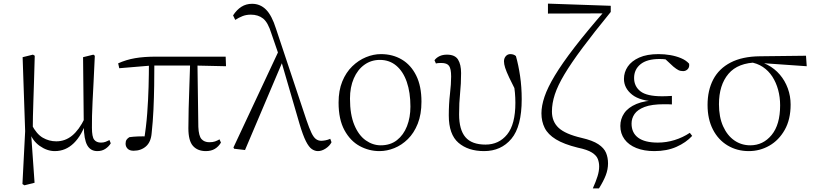

<svg xmlns="http://www.w3.org/2000/svg" viewBox="-20 -821 4499 1061"><path d="M104 196 119 -96 105 -505 162 -519 172 -513Q170 -433 168 -372.5Q166 -312 164.5 -264.5Q163 -217 162 -177.5Q161 -138 161 -99L152 -82L171 189L115 203ZM518 14Q480 14 462 -18.5Q444 -51 443 -124V-127L439 -505L496 -519L504 -513Q500 -428 497 -366Q494 -304 491.5 -259Q489 -214 488.5 -180Q488 -146 488 -115Q488 -65 500.5 -49Q513 -33 538 -33Q553 -33 564 -37.5Q575 -42 585 -47L592 -29Q582 -12 563 1Q544 14 518 14ZM283 14Q240 14 199 -15Q158 -44 141 -97H139L155 -132Q182 -80 216.5 -60Q251 -40 291 -40Q340 -40 378.5 -71.5Q417 -103 448 -167L461 -155H459Q433 -74 388 -30Q343 14 283 14Z M718 12Q696 12 685 0.5Q674 -11 674 -27Q674 -41 679.5 -49Q685 -57 695 -63Q716 -66 741.5 -67Q767 -68 798 -67L775 -41Q788 -120 793.5 -194.5Q799 -269 801 -340.5Q803 -412 803 -482H833Q833 -415 832 -348Q831 -281 828 -215Q825 -149 818 -85Q814 -36 786.5 -12Q759 12 718 12ZM639 -444 633 -471Q677 -491 726.5 -499.5Q776 -508 844 -508H1227L1229 -455L1048 -459H819ZM1118 14Q1072 14 1046.5 -14.5Q1021 -43 1021 -112Q1021 -161 1022.5 -220.5Q1024 -280 1026.5 -346.5Q1029 -413 1031 -482H1071L1076 -120Q1078 -70 1093.5 -52.5Q1109 -35 1137 -35Q1156 -35 1168.5 -39.5Q1181 -44 1193 -51L1201 -33Q1188 -11 1167.5 1.5Q1147 14 1118 14Z M1274 1 1270 -6 1522 -544 1545 -489 1334 8ZM1737 14Q1720 14 1703.5 3Q1687 -8 1670.5 -40.5Q1654 -73 1635 -137L1533 -487L1530 -490L1480 -635Q1461 -697 1434 -718.5Q1407 -740 1366 -740Q1341 -740 1320.5 -732Q1300 -724 1280 -711L1268 -736Q1288 -767 1314 -783.5Q1340 -800 1373 -800Q1418 -800 1450 -768Q1482 -736 1505 -663L1673 -159Q1689 -112 1701 -87Q1713 -62 1726 -52.5Q1739 -43 1755 -43Q1764 -43 1778 -45.5Q1792 -48 1805 -54L1812 -35Q1802 -15 1780 -0.5Q1758 14 1737 14Z M2077 14Q2019 14 1967.5 -14Q1916 -42 1883.5 -101.5Q1851 -161 1851 -254Q1851 -321 1871.5 -371Q1892 -421 1926.5 -454.5Q1961 -488 2002.5 -505Q2044 -522 2085 -522Q2150 -522 2200.5 -492Q2251 -462 2280 -403.5Q2309 -345 2309 -259Q2309 -189 2288.5 -137.5Q2268 -86 2234 -52.5Q2200 -19 2159 -2.5Q2118 14 2077 14ZM2084 -18Q2137 -18 2173.5 -46.5Q2210 -75 2229 -123.5Q2248 -172 2248 -232Q2248 -310 2228 -368Q2208 -426 2170 -458Q2132 -490 2079 -490Q2031 -490 1993.5 -463Q1956 -436 1935 -387.5Q1914 -339 1914 -276Q1914 -188 1938 -130.5Q1962 -73 2001 -45.5Q2040 -18 2084 -18Z M2655 14Q2567 14 2513.5 -32Q2460 -78 2460 -183Q2460 -246 2466.5 -301.5Q2473 -357 2473 -398Q2473 -441 2461.5 -457Q2450 -473 2419 -473Q2411 -473 2403 -472.5Q2395 -472 2389 -470L2381 -488Q2391 -502 2408.5 -510.5Q2426 -519 2450 -519Q2494 -519 2511 -492Q2528 -465 2528 -417Q2528 -358 2522.5 -306Q2517 -254 2517 -189Q2517 -104 2552 -63Q2587 -22 2663 -22Q2737 -22 2782.5 -78Q2828 -134 2828 -253Q2828 -281 2825.5 -309Q2823 -337 2818 -373L2833 -370L2838 -303Q2810 -358 2794 -392Q2778 -426 2771.5 -446.5Q2765 -467 2765 -482Q2765 -499 2775 -510.5Q2785 -522 2800 -522Q2810 -522 2818 -519Q2826 -516 2831 -511Q2845 -462 2854 -401Q2863 -340 2863 -273Q2863 -122 2806 -54Q2749 14 2655 14Z M3256 220Q3273 182 3282 153Q3291 124 3291 99Q3291 77 3283.5 57.5Q3276 38 3251 22Q3226 6 3173 -5Q3096 -24 3052 -51Q3008 -78 2990 -114Q2972 -150 2972 -195Q2972 -236 2989 -286.5Q3006 -337 3046 -403.5Q3086 -470 3154.5 -559Q3223 -648 3326 -766L3316 -734V-747L3008 -746V-801L3355 -789V-755Q3261 -640 3198.5 -556Q3136 -472 3099 -410Q3062 -348 3046 -299Q3030 -250 3030 -205Q3030 -149 3067 -114.5Q3104 -80 3194 -59Q3255 -45 3286.5 -24Q3318 -3 3329 23.5Q3340 50 3340 82Q3340 115 3327.5 147.5Q3315 180 3290 220Z M3596 14Q3539 14 3496.5 -3Q3454 -20 3431 -51.5Q3408 -83 3408 -125Q3408 -164 3429.5 -195.5Q3451 -227 3497 -246.5Q3543 -266 3616 -267V-259Q3518 -262 3473 -298Q3428 -334 3428 -385Q3428 -422 3449 -453Q3470 -484 3512.5 -503Q3555 -522 3619 -522Q3652 -522 3684 -516.5Q3716 -511 3743.5 -499.5Q3771 -488 3788 -469Q3791 -450 3780.5 -439Q3770 -428 3755 -428Q3740 -428 3729 -433.5Q3718 -439 3701 -453L3646 -504L3700 -502L3704 -485Q3679 -490 3662 -492.5Q3645 -495 3625 -495Q3555 -495 3519.5 -466Q3484 -437 3484 -390Q3484 -344 3519 -316.5Q3554 -289 3639 -289Q3650 -289 3662.5 -289.5Q3675 -290 3693 -291V-244Q3675 -245 3666.5 -245Q3658 -245 3650 -245Q3581 -245 3542 -230Q3503 -215 3486.5 -191Q3470 -167 3470 -138Q3470 -87 3506.5 -60Q3543 -33 3615 -33Q3662 -33 3707.5 -47Q3753 -61 3792 -87L3805 -70Q3771 -33 3718 -9.5Q3665 14 3596 14Z M4118 14Q4053 14 4001 -17Q3949 -48 3919.5 -105.5Q3890 -163 3890 -241Q3890 -322 3921.5 -382Q3953 -442 4017.5 -475.5Q4082 -509 4179 -510L4434 -513L4438 -455L4180 -473L4167 -476Q4058 -475 4005.5 -413Q3953 -351 3953 -245Q3953 -174 3976 -123Q3999 -72 4038 -45Q4077 -18 4126 -18Q4197 -18 4244 -75Q4291 -132 4291 -239Q4291 -284 4280 -324.5Q4269 -365 4248 -397.5Q4227 -430 4195.5 -451Q4164 -472 4122 -478L4132 -487Q4181 -484 4221 -463Q4261 -442 4289.5 -408.5Q4318 -375 4333.5 -332.5Q4349 -290 4349 -243Q4349 -161 4316.5 -103.5Q4284 -46 4231.5 -16Q4179 14 4118 14Z"/></svg>

Font: Noto Serif SC ExtraLight
Style: Regular
Weight: 200
Designer: Ryoko NISHIZUKA 西塚涼子 (kana & ideographs); Frank Grießhammer (Latin, Greek & Cyrillic); Wenlong ZHANG 张文龙 (bopomofo); San
Foundry: Adobe
Version: Version 2.002-H1;hotconv 1.1.0;makeotfexe 2.6.0